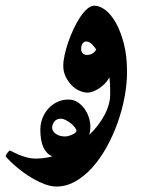

<svg xmlns="http://www.w3.org/2000/svg" viewBox="-69 -371 509 691"><path d="M256.3 85Q256.3 100.6 252.4 114.3Q286.6 81.5 307.1 43Q327.6 4.4 327.6 -32.7Q327.6 -48.8 327.1 -63.5Q326.7 -78.1 324.7 -92.3Q316.9 -78.6 306.6 -68.4Q296.4 -58.1 285.2 -51.3Q273.9 -44.4 263.7 -41Q253.4 -37.6 245.6 -37.6Q232.9 -37.6 217.5 -44.2Q202.1 -50.8 189.5 -63.5Q176.8 -76.2 167.7 -94.2Q158.7 -112.3 158.7 -134.3Q158.7 -150.9 163.6 -173.3Q168.5 -195.8 176.8 -219.7Q185.1 -243.7 196 -267.1Q207 -290.5 219.5 -309.3Q231.9 -328.1 245.1 -339.4Q258.3 -350.6 270.5 -350.6Q290 -350.6 310.5 -334.7Q331.1 -318.8 348.1 -288.6Q365.2 -258.3 376.7 -214.1Q388.2 -169.9 388.2 -112.8Q388.2 -68.4 379.2 -20.8Q370.1 26.9 353.5 73Q336.9 119.1 313.7 160.4Q290.5 201.7 262.5 232.7Q234.4 263.7 201.9 282Q169.4 300.3 134.8 300.3Q114.7 300.3 93.5 292.5Q72.3 284.7 51.5 272.9Q30.8 261.2 12.7 247.6Q-5.4 233.9 -19 221.7Q-32.7 209.5 -40.8 200.7Q-48.8 191.9 -48.8 190.9Q-48.8 189.5 -46.9 186.3Q-44.9 183.1 -42.5 179.4Q-40 175.8 -37.4 173.3Q-34.7 170.9 -33.7 170.9Q-31.7 170.9 -23.7 175.3Q-15.6 179.7 -2.7 185.3Q10.3 190.9 26.6 195.3Q43 199.7 61 199.7Q89.8 199.7 119.1 191.9Q98.6 183.1 87.4 159.7Q76.2 136.2 76.2 95.2Q76.2 75.2 83.3 55.9Q90.3 36.6 103.8 21.2Q117.2 5.9 136 -3.4Q154.8 -12.7 177.7 -12.7Q195.3 -12.7 209.7 -3.7Q224.1 5.4 234.6 19.8Q245.1 34.2 250.7 51.5Q256.3 68.8 256.3 85ZM206.1 100.1Q206.1 94.7 200.4 87.4Q194.8 80.1 186 73Q177.2 65.9 167.5 61Q157.7 56.2 150.4 56.2Q134.3 56.2 126.5 66.7Q118.7 77.1 118.7 88.9Q118.7 101.1 131.8 110.6Q145 120.1 165 120.1Q170.9 120.1 178 118.2Q185.1 116.2 191.4 113.3Q197.8 110.4 201.9 106.9Q206.1 103.5 206.1 100.1ZM277.3 -192.9Q271.5 -201.7 262 -211.7Q252.4 -221.7 241.2 -221.7Q233.4 -221.7 228.3 -214.4Q223.1 -207 223.1 -193.8Q223.1 -185.5 228.8 -179.4Q234.4 -173.3 243.7 -173.3Q256.3 -173.3 265.1 -179.4Q273.9 -185.5 277.3 -192.9Z"/></svg>

Font: Accordance
Style: Bold-Italic
Weight: 700
Italic angle: -11°
Version: Version 1.2 (build January 31, 2020) Miklal Software Solutio